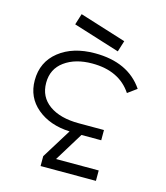

<svg xmlns="http://www.w3.org/2000/svg" viewBox="-126 -972 923 1069"><g transform="rotate(15 335.0 -438.0)"><path d="M209 0V-57L315 -228Q200 -233 127 -294Q54 -355 54 -453Q54 -559 133.5 -622Q213 -685 340 -685Q532 -685 620 -555L568 -517Q496 -626 340 -626Q243 -626 181 -581Q119 -536 119 -456Q119 -375 182 -330Q245 -285 353 -285H498V-226H384L282 -60H528V0ZM459 -728 191 -812 211 -876 479 -792Z"/></g></svg>

Font: Zaghawa Beria
Style: Regular
Weight: 400
Designer: Anonymous
Foundry: Designed by a volunteer who chooses to remain anonymous, in cooperation with SIL International and the Mission Protestan
Version: Version 1.001